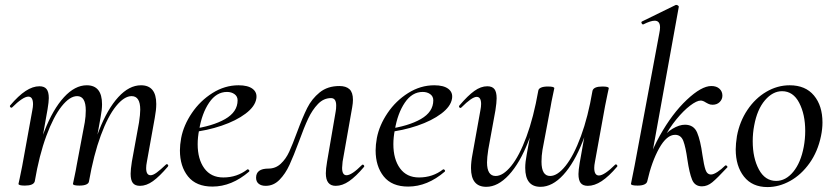

<svg xmlns="http://www.w3.org/2000/svg" viewBox="-20 -745 3380 779"><path d="M510 -40Q510 -57 515 -89L544 -248Q549 -281 549 -300Q549 -355 514 -355Q484 -355 451 -314.5Q418 -274 389 -195.5Q360 -117 341 -9L327 -10Q347 -127 381.5 -215Q416 -303 460 -351Q504 -399 552 -399Q614 -399 614 -323Q614 -299 608 -267L576 -89Q573 -74 573 -63Q573 -34 591 -34Q601 -34 616 -45Q631 -56 653 -77Q655 -79 657 -79Q660 -79 662 -75.5Q664 -72 661 -69Q627 -29 600.5 -10Q574 9 548 9Q528 9 519 -2.5Q510 -14 510 -40ZM55 1 60 -22 70 -71 111 -297Q114 -312 114 -322Q114 -353 95 -353Q84 -353 67 -341.5Q50 -330 29 -309Q28 -308 26 -308Q23 -308 21 -311.5Q19 -315 21 -317Q55 -357 84 -376Q113 -395 140 -395Q160 -395 169 -383.5Q178 -372 178 -347Q178 -332 173 -302L121 -9Q116 8 81 8Q55 8 55 1ZM276 1Q277 -5 282.5 -30Q288 -55 291 -74L324 -249Q328 -273 328 -297Q328 -355 293 -355Q263 -355 230 -313.5Q197 -272 168 -193.5Q139 -115 121 -9L106 -10Q126 -126 160.5 -214Q195 -302 239.5 -350.5Q284 -399 332 -399Q394 -399 394 -322Q394 -300 388 -268L341 -9Q340 -1 330 3.5Q320 8 302 8Q276 8 276 1Z M710 -135Q710 -157 715 -185Q725 -237 758.5 -286.5Q792 -336 842 -367.5Q892 -399 948 -399Q986 -399 1005 -384.5Q1024 -370 1020 -345Q1015 -313 976.5 -284Q938 -255 879 -235Q820 -215 755 -208L757 -221Q843 -233 893.5 -262Q944 -291 944 -338Q944 -354 931.5 -363Q919 -372 901 -372Q858 -372 828.5 -328.5Q799 -285 788 -218Q782 -188 782 -160Q782 -99 809 -62Q836 -25 886 -25Q942 -25 984 -58H985Q988 -58 990.5 -55Q993 -52 991 -49Q920 12 842 12Q776 12 743 -29Q710 -70 710 -135Z M1019 -24Q1019 -61 1069 -61Q1098 -61 1119 -80.5Q1140 -100 1153.5 -129.5Q1167 -159 1185 -208Q1208 -270 1226.5 -307Q1245 -344 1277 -370Q1309 -396 1357 -396Q1384 -396 1398 -383Q1412 -370 1412 -340Q1412 -327 1409 -310L1370 -89Q1368 -69 1368 -64Q1368 -34 1386 -34Q1407 -34 1449 -76Q1450 -77 1452 -77Q1455 -77 1457 -73.5Q1459 -70 1457 -68Q1424 -29 1396.5 -10Q1369 9 1342 9Q1302 9 1302 -42Q1302 -59 1307 -89L1342 -293Q1344 -303 1344 -317Q1344 -347 1323 -347Q1293 -347 1270 -323Q1247 -299 1230.5 -264Q1214 -229 1193 -171Q1171 -112 1154.5 -76Q1138 -40 1114 -15.5Q1090 9 1058 9Q1040 9 1029.5 0.5Q1019 -8 1019 -24Z M1504 -135Q1504 -157 1509 -185Q1519 -237 1552.5 -286.5Q1586 -336 1636 -367.5Q1686 -399 1742 -399Q1780 -399 1799 -384.5Q1818 -370 1814 -345Q1809 -313 1770.5 -284Q1732 -255 1673 -235Q1614 -215 1549 -208L1551 -221Q1637 -233 1687.5 -262Q1738 -291 1738 -338Q1738 -354 1725.5 -363Q1713 -372 1695 -372Q1652 -372 1622.5 -328.5Q1593 -285 1582 -218Q1576 -188 1576 -160Q1576 -99 1603 -62Q1630 -25 1680 -25Q1736 -25 1778 -58H1779Q1782 -58 1784.5 -55Q1787 -52 1785 -49Q1714 12 1636 12Q1570 12 1537 -29Q1504 -70 1504 -135Z M1995 -346Q1995 -329 1990 -297L1961 -138Q1956 -105 1956 -86Q1956 -31 1991 -31Q2021 -31 2054 -71.5Q2087 -112 2116 -190.5Q2145 -269 2164 -377L2178 -376Q2158 -259 2123.5 -171Q2089 -83 2044.5 -35Q2000 13 1953 13Q1891 13 1891 -63Q1891 -88 1897 -119L1929 -297Q1932 -312 1932 -323Q1932 -352 1914 -352Q1895 -352 1852 -309Q1850 -307 1848 -307Q1845 -307 1843 -310.5Q1841 -314 1844 -317Q1878 -357 1904.5 -376Q1931 -395 1957 -395Q1977 -395 1986 -383.5Q1995 -372 1995 -346ZM2450 -387 2445 -364 2435 -315 2394 -89Q2391 -74 2391 -64Q2391 -33 2410 -33Q2421 -33 2438 -44.5Q2455 -56 2476 -77Q2477 -78 2479 -78Q2482 -78 2484 -74.5Q2486 -71 2484 -69Q2450 -29 2421 -10Q2392 9 2365 9Q2345 9 2336 -2.5Q2327 -14 2327 -39Q2327 -54 2332 -84L2384 -377Q2389 -394 2424 -394Q2450 -394 2450 -387ZM2229 -387Q2228 -381 2222.5 -356Q2217 -331 2214 -312L2181 -137Q2177 -113 2177 -89Q2177 -31 2212 -31Q2242 -31 2275 -72.5Q2308 -114 2337 -192.5Q2366 -271 2384 -377L2399 -376Q2379 -260 2344.5 -172Q2310 -84 2265.5 -35.5Q2221 13 2173 13Q2111 13 2111 -64Q2111 -87 2117 -118L2164 -377Q2165 -385 2175 -389.5Q2185 -394 2203 -394Q2229 -394 2229 -387Z M2540 1 2544 -19Q2553 -62 2555 -74L2655 -610Q2658 -624 2658 -634Q2658 -661 2636 -661Q2620 -661 2590 -646H2589Q2585 -646 2583 -651Q2581 -656 2585 -658L2722 -725H2724Q2728 -725 2731.5 -722Q2735 -719 2734 -717L2606 -9Q2604 -1 2594 3.5Q2584 8 2567 8Q2540 8 2540 1ZM2769 -97Q2762 -148 2752.5 -173Q2743 -198 2719 -198Q2685 -198 2654.5 -143.5Q2624 -89 2606 -9L2591 -10Q2607 -105 2657 -194.5Q2707 -284 2766.5 -340Q2826 -396 2866 -396Q2887 -396 2899 -385Q2911 -374 2911 -357Q2911 -342 2900 -331Q2889 -320 2871 -320Q2861 -320 2853.5 -324Q2846 -328 2844 -329Q2832 -337 2823 -337Q2807 -337 2780 -316.5Q2753 -296 2724 -260.5Q2695 -225 2673 -183L2659 -175Q2681 -206 2708.5 -222.5Q2736 -239 2759 -239Q2795 -239 2808.5 -207Q2822 -175 2830 -116Q2836 -75 2842.5 -56Q2849 -37 2865 -37Q2875 -37 2891 -47.5Q2907 -58 2922 -73Q2923 -74 2925 -74Q2928 -74 2930.5 -70.5Q2933 -67 2930 -65Q2890 -22 2870 -5.5Q2850 11 2828 11Q2799 11 2788 -16Q2777 -43 2769 -97Z M2965 -139Q2965 -161 2970 -193Q2981 -252 3012.5 -299Q3044 -346 3089 -372.5Q3134 -399 3184 -399Q3248 -399 3282.5 -357.5Q3317 -316 3317 -248Q3317 -222 3311 -193Q3298 -130 3264.5 -83Q3231 -36 3186 -11Q3141 14 3094 14Q3032 14 2998.5 -28.5Q2965 -71 2965 -139ZM3241 -149Q3247 -181 3247 -214Q3247 -281 3222.5 -328Q3198 -375 3153 -375Q3115 -375 3083.5 -338Q3052 -301 3040 -236Q3034 -205 3034 -172Q3034 -104 3059 -57.5Q3084 -11 3129 -11Q3168 -11 3198.5 -48Q3229 -85 3241 -149Z"/></svg>

Font: Cormorant Infant Medium
Style: Italic
Weight: 500
Italic angle: -10°
Designer: Christian Thalmann (Catharsis Fonts)
Foundry: Catharsis Fonts
Version: Version 4.000